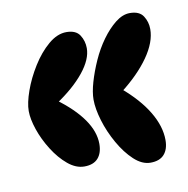

<svg xmlns="http://www.w3.org/2000/svg" viewBox="-54 -590 486 496"><g transform="rotate(-10 189.0 -342.0)"><path d="M133 -167Q111 -167 90 -184.5Q69 -202 52 -229Q35 -256 25.5 -284Q16 -312 16 -333Q16 -354 27 -385Q38 -416 57 -446.5Q76 -477 99.5 -497Q123 -517 147 -517Q172 -517 182 -501.5Q192 -486 192 -467Q192 -438 165 -404.5Q138 -371 90 -339V-349Q135 -316 158 -283Q181 -250 181 -218Q181 -194 169 -180.5Q157 -167 133 -167ZM303 -147Q281 -147 260 -166.5Q239 -186 222 -216Q205 -246 195.5 -277.5Q186 -309 186 -333Q186 -352 193.5 -378Q201 -404 213.5 -432Q226 -460 243 -483.5Q260 -507 279 -522Q298 -537 317 -537Q342 -537 352 -521.5Q362 -506 362 -487Q362 -453 335 -414.5Q308 -376 260 -339V-349Q305 -311 328 -272.5Q351 -234 351 -198Q351 -174 339 -160.5Q327 -147 303 -147Z"/></g></svg>

Font: DynaPuff Condensed
Style: Regular
Weight: 400
Width: 3
Designer: Toshi Omagari, Jennifer Daniel
Foundry: Google Fonts
Version: Version 2.000